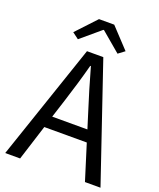

<svg xmlns="http://www.w3.org/2000/svg" viewBox="-167 -1037 942 1138"><g transform="rotate(20 303.5 -468.0)"><path d="M303 -885 180 -781 140 -811 257 -936H353L470 -811L430 -781L307 -885ZM194 -298H416L381 -410Q348 -512 307 -658H303Q273 -544 230 -410ZM509 0 439 -224H171L100 0H6L255 -733H358L607 0Z"/></g></svg>

Font: Source Han Sans Regular
Style: Regular
Weight: 400
Designer: Ryoko NISHIZUKA  (kana & ideographs); Paul D. Hunt (Latin, Greek & Cyrillic); Wenlong ZHANG  (bopomofo); Sandoll Communi
Foundry: Adobe Systems Incorporated
Version: Version 1.00 January 18, 2024, initial release